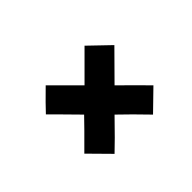

<svg xmlns="http://www.w3.org/2000/svg" viewBox="-72 -500 662 662"><g transform="rotate(45 259.0 -169.0)"><path d="M373 -335 443.4 -262.7Q390.6 -211.9 349.6 -168.9Q349.6 -168.9 406.2 -113.3L445.3 -73.2L371.1 0L314.5 -56.6L275.4 -94.7Q275.4 -94.7 211.9 -32.2L181.6 -2Q156.2 -25.4 110.4 -72.3L205.1 -167L108.4 -263.7L179.7 -337.9L278.3 -240.2Q325.2 -288.1 373 -335Z"/></g></svg>

Font: Josefin Sans CFJ
Style: Regular
Weight: 400
Designer: Santiago Orozco
Foundry: Typemade
Version: Version 2.000